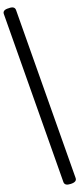

<svg xmlns="http://www.w3.org/2000/svg" viewBox="-76 -1196 542 1310"><g transform="rotate(-5 195.0 -541.5)"><path d="M354 75Q333 80 321 76Q309 72 305 59L0 -1119Q-4 -1133 5 -1142.5Q14 -1152 36 -1156Q56 -1162 68.5 -1158Q81 -1154 85 -1140L390 37Q394 51 385 60.5Q376 70 354 75Z"/></g></svg>

Font: Playwrite PT
Style: Regular
Weight: 400
Designer: Veronika Burian, José Scaglione
Foundry: TypeTogether
Version: Version 1.002